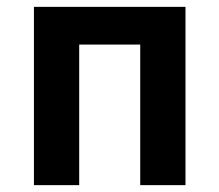

<svg xmlns="http://www.w3.org/2000/svg" viewBox="-20 -540 640 560"><path d="M79 0V-520H521V0H389V-410H211V0Z"/></svg>

Font: Iosevka Custom XBdEx
Style: Regular
Weight: 800
Width: 7
Monospace: yes
Designer: Belleve Invis
Foundry: Belleve Invis
Version: Version 11.2.4; ttfautohint (v1.8.4)